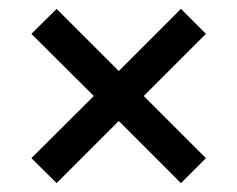

<svg xmlns="http://www.w3.org/2000/svg" viewBox="-20 -597 536 434"><path d="M108 -183 51 -239.5 192 -380 51 -520.5 108 -577 248.5 -436.5 389 -577 445.5 -520.5 305 -380 445.5 -239.5 389 -183 248.5 -323.5Z"/></svg>

Font: Encode Sans Semi Condensed Medium
Style: Regular
Weight: 500
Width: 4
Designer: Multiple Designers
Foundry: Impallari Type
Version: Version 2.000